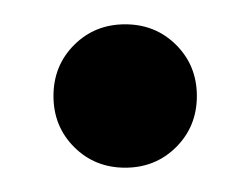

<svg xmlns="http://www.w3.org/2000/svg" viewBox="-20 -130 206 158"><path d="M125 -93Q142 -76 142 -51Q142 -26 125 -9Q108 8 83 8Q58 8 41 -9Q24 -26 24 -51Q24 -76 41 -93Q58 -110 83 -110Q108 -110 125 -93Z"/></svg>

Font: Hind Kochi
Style: Regular
Weight: 400
Designer: Dhruvi Tolia
Foundry: Indian Type Foundry
Version: Version 0.702;PS 1.0;hotconv 1.0.81;makeotf.lib2.5.63406